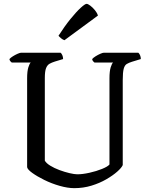

<svg xmlns="http://www.w3.org/2000/svg" viewBox="-20 -978 775 998"><path d="M366 0Q332 0 290 -12Q248 -24 210.5 -42.5Q173 -61 148 -79Q123 -97 121 -109V-571Q121 -608 127.5 -628.5Q134 -649 140 -653H41Q38 -655 34 -659.5Q30 -664 29 -671Q35 -678 47 -685.5Q59 -693 71.5 -698.5Q84 -704 90 -704H295Q300 -700 304 -691Q308 -682 308 -671L265 -658Q249 -653 237.5 -646.5Q226 -640 219.5 -624Q213 -608 213 -572V-143Q220 -130 241 -117Q262 -104 289 -94Q316 -84 341.5 -78Q367 -72 382 -72Q409 -72 445 -80Q481 -88 510.5 -100Q540 -112 549 -123V-571Q549 -608 555.5 -628.5Q562 -649 568 -653H471Q468 -655 464 -659.5Q460 -664 459 -671Q465 -678 477 -685.5Q489 -693 501.5 -698.5Q514 -704 520 -704H699Q704 -700 708 -691Q712 -682 712 -671L666 -657Q650 -652 639 -645.5Q628 -639 623 -620.5Q618 -602 618 -562V-120Q612 -106 589.5 -86Q567 -66 532.5 -46Q498 -26 455.5 -13Q413 0 366 0ZM315 -769Q306 -772 297.5 -779Q289 -786 284 -792Q316 -842 346.5 -879.5Q377 -917 399.5 -937.5Q422 -958 430 -958Q437 -958 449.5 -948.5Q462 -939 473.5 -925Q485 -911 489 -897Z"/></svg>

Font: Texturina 72pt Medium
Style: Regular
Weight: 500
Designer: Guillermo Torres Carreño
Foundry: Omnibus-Type
Version: Version 1.002; ttfautohint (v1.8.3)